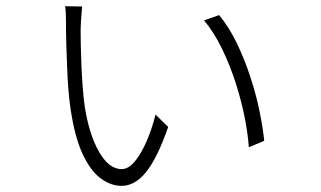

<svg xmlns="http://www.w3.org/2000/svg" viewBox="-20 -586 1040 622"><path d="M246.1 -564.9Q245.6 -559.6 244.4 -544.9Q243.2 -530.3 242.2 -514.6Q241.2 -499 241.2 -490.2Q241.2 -472.2 241.7 -441.7Q242.2 -411.1 243.7 -375.7Q245.1 -340.3 247.8 -305.9Q250.5 -271.5 253.9 -245.1Q267.6 -153.3 300 -95.7Q332.5 -38.1 374 -38.1Q396 -38.1 416.7 -63Q437.5 -87.9 454.8 -128.2Q472.2 -168.5 483.9 -214.8L524.9 -174.8Q489.7 -73.7 453.4 -28.8Q417 16.1 374 16.1Q338.9 16.1 305.7 -8.5Q272.5 -33.2 246.8 -88.9Q221.2 -144.5 208 -237.8Q204.1 -262.7 201.4 -298.6Q198.7 -334.5 197.3 -372.3Q195.8 -410.2 194.8 -441.9Q193.8 -473.6 193.8 -490.2Q193.8 -499 193.8 -514.6Q193.8 -530.3 193.1 -544.9Q192.4 -559.6 190.9 -565.9ZM689.9 -537.1Q722.2 -498 747.6 -445.3Q772.9 -392.6 791.5 -335.4Q810.1 -278.3 821 -224.6Q832 -170.9 835.9 -129.9L786.1 -108.9Q783.2 -152.8 772.2 -207.8Q761.2 -262.7 742.7 -319.8Q724.1 -377 698.7 -429.2Q673.3 -481.4 641.1 -520Z"/></svg>

Font: Source Han Sans CN Light
Style: Regular
Weight: 300
Designer: Ryoko NISHIZUKA  (kana, bopomofo & ideographs); Paul D. Hunt (Latin, Greek & Cyrillic); Sandoll Communications , Soo-you
Foundry: Adobe
Version: Version 2.000;hotconv 1.0.107;makeotfexe 2.5.65593